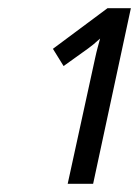

<svg xmlns="http://www.w3.org/2000/svg" viewBox="-20 -864 339 468"><path d="M212 -723 145 -416H207L299 -844H242L109 -745L135 -703L195 -746C202 -751 212 -759 224 -770C220 -755 216 -742 212 -723Z"/></svg>

Font: Noto Sans ExtraCondensed
Style: Italic
Weight: 400
Width: 2
Italic angle: -12°
Designer: Monotype Design Team
Foundry: Monotype Imaging Inc.
Version: Version 2.013